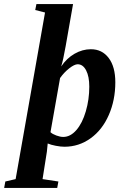

<svg xmlns="http://www.w3.org/2000/svg" viewBox="-102 -714 622 947"><path d="M466.8 -308.1Q466.8 -220.7 434.8 -147.2Q402.8 -73.7 345 -32Q287.1 9.8 215.8 9.8Q197.8 9.8 173.3 5.1Q148.9 0.5 133.3 -6.3Q130.9 22 129.2 34.4Q127.4 46.9 107.9 169.4L186 181.2L180.2 212.9H-81.5L-75.7 181.2L-24.9 169.4L120.1 -652.3L71.8 -664.6L77.6 -693.8H258.3Q234.9 -559.6 221.9 -486.6Q209 -413.6 199.7 -386.2Q227.1 -426.8 265.9 -449Q304.7 -471.2 346.2 -471.2Q401.4 -471.2 434.1 -428Q466.8 -384.8 466.8 -308.1ZM338.4 -286.6Q338.4 -336.9 322.8 -366.9Q307.1 -397 281.2 -397Q265.1 -397 239.5 -377Q213.9 -356.9 194.3 -329.1L147 -62Q156.7 -52.7 175.8 -45.7Q194.8 -38.6 210 -38.6Q245.1 -38.6 274.7 -72.5Q304.2 -106.4 321.3 -165Q338.4 -223.6 338.4 -286.6Z"/></svg>

Font: Liberation Serif
Style: Bold Italic
Weight: 700
Italic angle: -16.333°
Designer: Steve Matteson
Foundry: Ascender Corporation
Version: Version 2.1.5